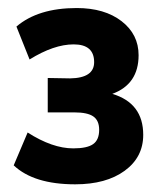

<svg xmlns="http://www.w3.org/2000/svg" viewBox="-20 -740 410 485"><path d="M169.9 -274.4Q65.4 -274.4 14.6 -322.3L49.8 -405.3Q112.3 -365.2 165 -365.2Q200.2 -365.2 215.3 -376Q230.5 -386.7 230.5 -412.1Q230.5 -435.5 215.8 -445.8Q201.2 -456.1 168 -456.1H100.6V-543L157.2 -542Q217.8 -543 217.8 -583Q217.8 -627.9 166 -627.9Q116.2 -627.9 54.7 -589.8L21.5 -672.9Q76.2 -719.7 173.8 -719.7Q244.1 -719.7 287.1 -686.5Q330.1 -653.3 330.1 -600.6Q330.1 -527.3 263.7 -502.9Q341.8 -479.5 341.8 -399.4Q341.8 -342.8 294.9 -308.6Q248 -274.4 169.9 -274.4Z"/></svg>

Font: Min Sans Bold
Style: Regular
Weight: 700
Designer: Jinseong-Kim, NotoSansCJK, Nunito
Foundry: Jinseong-Kim
Version: Version 1.400;Glyphs 3.1.2 (3151)